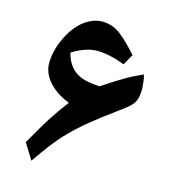

<svg xmlns="http://www.w3.org/2000/svg" viewBox="-92 -669 650 734"><g transform="rotate(15 233.0 -302.0)"><path d="M99 -10 60 -73Q79 -106 94 -132Q109 -158 122.5 -179Q136 -200 150 -220Q164 -240 180 -261Q128 -281 98 -315Q68 -349 68 -388Q68 -435 91 -485.5Q114 -536 149 -565Q186 -594 224 -594Q265 -594 297 -569Q329 -544 368 -500L344 -457Q323 -465 303.5 -470.5Q284 -476 266.5 -478.5Q249 -481 234 -481Q190 -481 136 -448Q152 -385 203 -365Q228 -355 277 -352Q316 -378 342 -394Q368 -410 388.5 -420.5Q409 -431 429 -440Q433 -428 434.5 -414Q436 -400 437 -386Q437 -358 431 -341.5Q425 -325 410 -311.5Q395 -298 367 -278Q312 -238 273.5 -206.5Q235 -175 206 -145.5Q177 -116 152 -83.5Q127 -51 99 -10Z"/></g></svg>

Font: Noto Naskh Arabic
Style: Regular
Weight: 400
Designer: Monotype Design Team, David Williams, Mohamad Dakak and Nizar Qandah
Foundry: Monotype Imaging Inc.
Version: Version 2.013